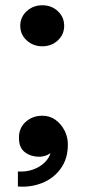

<svg xmlns="http://www.w3.org/2000/svg" viewBox="-20 -589 330 730"><path d="M141 -413Q106 -413 81.5 -435.5Q57 -458 57 -491Q57 -524 81.5 -546.5Q106 -569 141 -569Q176 -569 200 -546.5Q224 -524 224 -491Q224 -458 200 -435.5Q176 -413 141 -413ZM48 120V63Q80 65 106 55.5Q132 46 149.5 29Q167 12 172 -7Q163 0 151.5 3.5Q140 7 129 7Q98 7 75 -10Q52 -27 52 -65Q52 -103 78 -126Q104 -149 141 -149Q170 -149 191.5 -133Q213 -117 225.5 -92.5Q238 -68 238 -40Q238 15 210.5 52.5Q183 90 139.5 107Q96 124 48 120Z"/></svg>

Font: Parkinsans Medium
Style: Regular
Weight: 500
Designer: Red Stone, Indian Type Foundry
Foundry: Indian Type Foundry
Version: Version 1.000